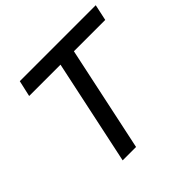

<svg xmlns="http://www.w3.org/2000/svg" viewBox="-174 -872 1044 1044"><g transform="rotate(-45 348.0 -350.0)"><path d="M91 -607 112 -700H696L676 -607H435L306 0H203L332 -607Z"/></g></svg>

Font: Red Hat Display Medium
Style: Italic
Weight: 500
Italic angle: -12°
Designer: Pentagram / MCKL
Foundry: Pentagram / MCKL
Version: Version 1.003; Red Hat Display Medium Italic